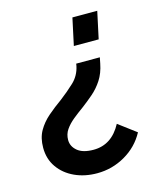

<svg xmlns="http://www.w3.org/2000/svg" viewBox="-113 -842 791 926"><g transform="rotate(-15 282.5 -378.5)"><path d="M460 -757 431 -622H307L336 -757ZM414 -537 408 -507Q399 -461 377.5 -428Q356 -395 327.5 -370.5Q299 -346 271 -325Q243 -305 218.5 -285Q194 -265 178.5 -242.5Q163 -220 163 -191Q163 -159 190 -136.5Q217 -114 270 -114Q361 -114 410 -206L498 -140Q463 -75 398 -37.5Q333 0 258 0Q196 0 146 -23Q96 -46 66.5 -88Q37 -130 37 -186Q37 -235 57 -270Q77 -305 109.5 -333Q142 -361 180 -388Q218 -417 251 -448Q284 -479 294 -525L296 -537Z"/></g></svg>

Font: Plus Jakarta Display Medium
Style: Italic
Weight: 500
Italic angle: -12°
Designer: Gumpita Rahayu
Foundry: Tokotype Studio
Version: Version 1.000